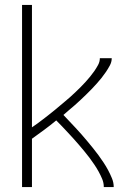

<svg xmlns="http://www.w3.org/2000/svg" viewBox="-20 -755 540 775"><path d="M69 0V-735H109V-241Q121 -249 132.5 -257.5Q144 -266 155 -274.5Q166 -283 177.5 -292Q189 -301 200 -310Q211 -319 221.5 -328Q232 -337 243 -346Q254 -355 264.5 -364.5Q275 -374 285.5 -384Q296 -394 306 -404Q316 -414 325.5 -424.5Q335 -435 344 -446Q353 -457 361 -468.5Q369 -480 376 -493Q383 -506 383 -520H431Q431 -505 423.5 -491Q416 -477 407.5 -464.5Q399 -452 389.5 -440Q380 -428 369.5 -416.5Q359 -405 348.5 -394Q338 -383 327 -372.5Q316 -362 305 -351.5Q294 -341 282.5 -331Q271 -321 259 -311Q247 -301 236 -291Q248 -278 260.5 -265Q273 -252 285 -239Q297 -226 309 -212.5Q321 -199 332.5 -185Q344 -171 355.5 -157Q367 -143 377.5 -128.5Q388 -114 398 -99Q408 -84 416.5 -68Q425 -52 432 -35Q439 -18 439 0H399Q399 -17 392.5 -32.5Q386 -48 378 -62.5Q370 -77 360.5 -91Q351 -105 341 -118.5Q331 -132 320 -145Q309 -158 298.5 -170.5Q288 -183 276.5 -195.5Q265 -208 253.5 -220.5Q242 -233 230.5 -245Q219 -257 207 -269Q183 -249 158.5 -231Q134 -213 109 -195V0Z"/></svg>

Font: Zed Sans Extralight
Style: Regular
Weight: 200
Designer: Belleve Invis
Foundry: Belleve Invis
Version: Version 1.0.0; ttfautohint (v1.8.4)